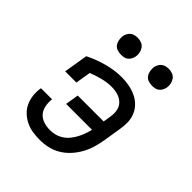

<svg xmlns="http://www.w3.org/2000/svg" viewBox="-202 -865 1005 1005"><g transform="rotate(45 300.0 -362.5)"><path d="M255 8Q228 8 201.5 4Q175 0 151.5 -11.5Q128 -23 109 -41Q90 -59 79.5 -82.5Q69 -106 66 -133Q63 -160 68 -188H150Q147 -163 151.5 -139Q156 -115 170.5 -98Q185 -81 208 -73.5Q231 -66 256 -66Q275 -66 294 -71Q313 -76 330.5 -87.5Q348 -99 361 -115Q374 -131 383.5 -149Q393 -167 399.5 -185.5Q406 -204 411 -223H219L231 -297H423L430 -342Q434 -366 429.5 -388.5Q425 -411 409 -426.5Q393 -442 371 -448.5Q349 -455 325 -455Q292 -455 258.5 -446.5Q225 -438 192 -425L178 -340H95L117 -474Q167 -499 221 -513.5Q275 -528 327 -528Q355 -528 381.5 -523Q408 -518 432 -507Q456 -496 474.5 -478Q493 -460 503.5 -436Q514 -412 515 -385Q516 -358 511 -330L495 -230Q490 -200 481.5 -171Q473 -142 458 -114.5Q443 -87 421.5 -63Q400 -39 373 -22.5Q346 -6 315.5 1Q285 8 255 8ZM469 -608Q454 -608 440.5 -613Q427 -618 419 -629.5Q411 -641 408.5 -655.5Q406 -670 408 -685Q410 -695 415.5 -705Q421 -715 429.5 -721.5Q438 -728 448.5 -730.5Q459 -733 470 -733Q485 -733 498.5 -727.5Q512 -722 520 -710.5Q528 -699 531 -684.5Q534 -670 531 -655Q529 -645 523.5 -635Q518 -625 509.5 -618.5Q501 -612 490.5 -610Q480 -608 469 -608ZM239 -608Q224 -608 210.5 -613Q197 -618 189 -629.5Q181 -641 178.5 -655.5Q176 -670 178 -685Q180 -695 185.5 -705Q191 -715 199.5 -721.5Q208 -728 218.5 -730.5Q229 -733 240 -733Q255 -733 268.5 -727.5Q282 -722 290 -710.5Q298 -699 301 -684.5Q304 -670 301 -655Q299 -645 293.5 -635Q288 -625 279.5 -618.5Q271 -612 260.5 -610Q250 -608 239 -608Z"/></g></svg>

Font: Iosevka Plex Etoile
Style: Italic
Weight: 400
Italic angle: -9°
Designer: Belleve Invis
Foundry: Belleve Invis
Version: Version 25.1.1; ttfautohint (v1.8.4)